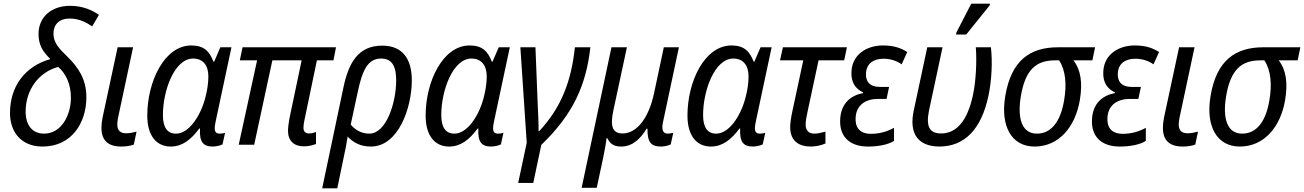

<svg xmlns="http://www.w3.org/2000/svg" viewBox="-20 -796 7172 1056"><path d="M214 10C374 10 455 -120 455 -261C455 -361 411 -425 350 -485C305 -529 274 -561 274 -611C274 -660 304 -694 364 -694C414 -694 455 -673 487 -651L524 -714C491 -738 437 -764 366 -764C260 -764 192 -700 192 -610C192 -547 215 -513 257 -471C115 -431 35 -319 35 -174C35 -72 95 10 214 10ZM222 -61C156 -61 121 -110 121 -182C121 -302 193 -399 300 -428C341 -393 370 -335 370 -259C370 -164 319 -61 222 -61Z M647 10C675 10 698 6 716 -1L731 -72C712 -67 694 -63 674 -63C644 -63 625 -76 625 -112C625 -122 627 -133 629 -147L712 -536H627L544 -149C540 -128 538 -110 538 -93C538 -26 572 10 647 10Z M919 10C982 10 1030 -27 1076 -89H1080C1076 -16 1097 10 1150 10C1169 10 1193 4 1204 -2L1218 -66C1207 -62 1197 -61 1188 -61C1168 -61 1161 -72 1161 -90C1161 -103 1164 -119 1168 -137L1253 -536H1192L1158 -457H1154C1132 -513 1103 -546 1032 -546C885 -546 790 -349 790 -160C790 -49 841 10 919 10ZM948 -61C901 -61 876 -94 876 -163C876 -299 940 -474 1042 -474C1097 -474 1126 -436 1126 -376C1126 -343 1121 -301 1108 -254C1081 -155 1018 -61 948 -61Z M1652 9C1676 9 1700 3 1718 -4V-70C1708 -66 1694 -62 1680 -62C1660 -62 1649 -73 1649 -93C1649 -105 1651 -121 1655 -138L1723 -464H1814L1828 -536H1314L1299 -464H1394L1293 0H1378L1478 -464H1639L1572 -145C1567 -116 1564 -94 1564 -77C1564 -22 1596 9 1652 9Z M1868 -311 1752 240H1835L1869 76C1879 31 1886 -4 1892 -45C1923 -12 1962 10 2020 10C2171 10 2245 -203 2245 -354C2245 -476 2191 -545 2082 -545C1947 -545 1896 -446 1868 -311ZM2011 -61C1965 -61 1931 -84 1909 -111L1948 -292C1973 -410 2003 -474 2076 -474C2138 -474 2159 -429 2159 -354C2159 -232 2105 -61 2011 -61Z M2450 10C2513 10 2561 -27 2607 -89H2611C2607 -16 2628 10 2681 10C2700 10 2724 4 2735 -2L2749 -66C2738 -62 2728 -61 2719 -61C2699 -61 2692 -72 2692 -90C2692 -103 2695 -119 2699 -137L2784 -536H2723L2689 -457H2685C2663 -513 2634 -546 2563 -546C2416 -546 2321 -349 2321 -160C2321 -49 2372 10 2450 10ZM2479 -61C2432 -61 2407 -94 2407 -163C2407 -299 2471 -474 2573 -474C2628 -474 2657 -436 2657 -376C2657 -343 2652 -301 2639 -254C2612 -155 2549 -61 2479 -61Z M2830 210H2913L2957 1C3133 -168 3204 -329 3227 -536H3142C3122 -349 3067 -205 2946 -75H2942C2943 -115 2939 -184 2937 -232L2925 -536H2842L2877 -11Z M3179 237H3262L3297 74C3306 30 3313 -8 3316 -36H3320C3336 -7 3352 10 3397 10C3459 10 3503 -33 3536 -88H3541C3540 -10 3564 10 3616 10C3635 10 3659 4 3669 -2L3683 -66C3675 -64 3663 -61 3652 -61C3629 -61 3617 -79 3626 -122L3714 -536H3631L3577 -282C3548 -147 3483 -62 3404 -62C3345 -62 3336 -107 3354 -191L3428 -536H3343Z M3890 10C3953 10 4001 -27 4047 -89H4051C4047 -16 4068 10 4121 10C4140 10 4164 4 4175 -2L4189 -66C4178 -62 4168 -61 4159 -61C4139 -61 4132 -72 4132 -90C4132 -103 4135 -119 4139 -137L4224 -536H4163L4129 -457H4125C4103 -513 4074 -546 4003 -546C3856 -546 3761 -349 3761 -160C3761 -49 3812 10 3890 10ZM3919 -61C3872 -61 3847 -94 3847 -163C3847 -299 3911 -474 4013 -474C4068 -474 4097 -436 4097 -376C4097 -343 4092 -301 4079 -254C4052 -155 3989 -61 3919 -61Z M4440 10C4467 10 4502 2 4520 -7V-72C4497 -66 4478 -61 4458 -61C4426 -61 4411 -81 4411 -110C4411 -129 4415 -152 4421 -179L4482 -464H4623L4638 -536H4286L4270 -464H4398L4338 -184C4331 -152 4326 -119 4326 -97C4326 -20 4374 10 4440 10Z M4754 10C4813 10 4866 -1 4897 -21V-93C4857 -71 4815 -60 4770 -60C4708 -60 4682 -96 4686 -150C4690 -220 4743 -252 4809 -252H4856L4870 -318H4818C4764 -318 4740 -348 4743 -393C4746 -449 4787 -473 4840 -473C4879 -473 4915 -460 4939 -442L4970 -510C4933 -533 4894 -546 4836 -546C4750 -546 4667 -499 4663 -401C4660 -342 4686 -307 4727 -288V-284C4659 -271 4605 -228 4601 -139C4596 -54 4644 10 4754 10Z M5238 -606H5294L5423 -766L5425 -776H5322L5240 -617ZM5146 10C5285 10 5377 -85 5416 -267C5435 -356 5439 -459 5430 -536H5347C5353 -458 5348 -350 5331 -272C5301 -133 5242 -62 5156 -62C5093 -62 5071 -99 5090 -190L5164 -536H5080L5006 -190C4976 -51 5038 9 5146 10Z M5670 10C5804 10 5894 -98 5919 -245C5935 -339 5925 -411 5884 -464H5988L6003 -536H5800C5646 -536 5542 -465 5509 -268C5481 -101 5544 10 5670 10ZM5683 -61C5601 -61 5575 -143 5594 -263C5618 -412 5678 -464 5782 -464H5805C5842 -408 5847 -329 5833 -247C5815 -134 5766 -61 5683 -61Z M6139 10C6198 10 6251 -1 6282 -21V-93C6242 -71 6200 -60 6155 -60C6093 -60 6067 -96 6071 -150C6075 -220 6128 -252 6194 -252H6241L6255 -318H6203C6149 -318 6125 -348 6128 -393C6131 -449 6172 -473 6225 -473C6264 -473 6300 -460 6324 -442L6355 -510C6318 -533 6279 -546 6221 -546C6135 -546 6052 -499 6048 -401C6045 -342 6071 -307 6112 -288V-284C6044 -271 5990 -228 5986 -139C5981 -54 6029 10 6139 10Z M6485 10C6513 10 6536 6 6554 -1L6569 -72C6550 -67 6532 -63 6512 -63C6482 -63 6463 -76 6463 -112C6463 -122 6465 -133 6467 -147L6550 -536H6465L6382 -149C6378 -128 6376 -110 6376 -93C6376 -26 6410 10 6485 10Z M6799 10C6933 10 7023 -98 7048 -245C7064 -339 7054 -411 7013 -464H7117L7132 -536H6929C6775 -536 6671 -465 6638 -268C6610 -101 6673 10 6799 10ZM6812 -61C6730 -61 6704 -143 6723 -263C6747 -412 6807 -464 6911 -464H6934C6971 -408 6976 -329 6962 -247C6944 -134 6895 -61 6812 -61Z"/></svg>

Font: Noto Sans SemiCondensed
Style: Italic
Weight: 400
Width: 4
Italic angle: -12°
Designer: Monotype Design Team
Foundry: Monotype Imaging Inc.
Version: Version 2.013